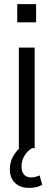

<svg xmlns="http://www.w3.org/2000/svg" viewBox="-20 -722 261 936"><path d="M72 0V-490H149V0ZM64 -613V-702H156V-613ZM121 194Q79 194 53.5 170Q28 146 28 102Q28 63 50.5 29.5Q73 -4 111 -29L137 0Q121 9 109 23.5Q97 38 91 55Q85 72 85 90Q85 116 97.5 129.5Q110 143 132 143Q141 143 151.5 140.5Q162 138 173 133L186 179Q172 187 156 190.5Q140 194 121 194Z"/></svg>

Font: Nunito Sans 10pt Condensed
Style: Regular
Weight: 400
Width: 3
Designer: Vernon Adams
Foundry: Vernon Adams
Version: Version 3.101;gftools[0.9.27]